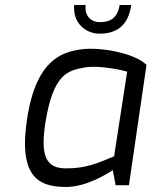

<svg xmlns="http://www.w3.org/2000/svg" viewBox="-20 -737 603 764"><path d="M275 -717C269 -643 323 -603 376 -603C445 -603 491 -636 502 -717H456C448 -666 419 -648 376 -649C343 -649 315 -674 321 -717ZM161 -251C192 -442 249 -456 314 -468C355 -476 426 -468 486 -452L434 -115C366 -86 320 -67 243 -67C165 -67 139 -113 161 -251ZM90 -278C50 -37 129 7 243 7C320 7 400 -41 429 -60L440 0H493L563 -479C512 -528 376 -550 306 -541C224 -531 126 -495 90 -278Z"/></svg>

Font: Exo
Style: Regular Italic
Weight: 400
Designer: Natanael Gama
Version: Version 1.00